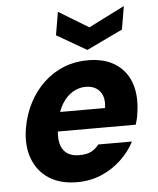

<svg xmlns="http://www.w3.org/2000/svg" viewBox="-55 -817 720 876"><g transform="rotate(-5 305.5 -379.0)"><path d="M263 12Q186 12 134 -22Q82 -56 60 -117Q38 -178 52 -257Q63 -318 90 -369.5Q117 -421 157.5 -459Q198 -497 249 -517.5Q300 -538 359 -538Q437 -538 487.5 -504Q538 -470 557 -410.5Q576 -351 563 -274Q562 -264 559 -251.5Q556 -239 552 -226H152L168 -314H419Q424 -347 415.5 -370Q407 -393 387.5 -405.5Q368 -418 339 -418Q308 -418 280 -401.5Q252 -385 231.5 -352.5Q211 -320 202 -270L197 -241Q191 -202 197.5 -172.5Q204 -143 225.5 -126.5Q247 -110 283 -110Q319 -110 339 -121Q359 -132 374 -151H528Q505 -106 465 -68.5Q425 -31 374 -9.5Q323 12 263 12ZM545 -770 527 -664 362 -585 225 -664 243 -770 380 -687Z"/></g></svg>

Font: DM Sans 9pt Black
Style: Italic
Weight: 900
Italic angle: -10°
Version: Version 4.004;gftools[0.9.30]